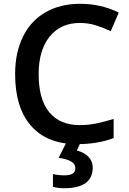

<svg xmlns="http://www.w3.org/2000/svg" viewBox="-20 -744 674 1004"><path d="M397.9 -624Q297.4 -624 239.7 -552.7Q182.1 -481.4 182.1 -356Q182.1 -224.6 237.5 -157.2Q293 -89.8 397.9 -89.8Q443.4 -89.8 485.8 -98.9Q528.3 -107.9 574.2 -122.1V-22Q490.2 9.8 383.8 9.8Q227.1 9.8 143.1 -85.2Q59.1 -180.2 59.1 -356.9Q59.1 -468.3 99.9 -551.8Q140.6 -635.3 217.8 -679.7Q294.9 -724.1 398.9 -724.1Q508.3 -724.1 601.1 -678.2L559.1 -581.1Q522.9 -598.1 482.7 -611.1Q442.4 -624 397.9 -624ZM464.8 131.8Q464.8 240.2 315.9 240.2Q283.7 240.2 256.8 232.9V166Q283.2 172.9 316.9 172.9Q343.3 172.9 358.6 164.8Q374 156.7 374 134.8Q374 93.3 286.6 81.1L327.6 0H401.9L381.8 43Q420.9 53.2 442.9 76.4Q464.8 99.6 464.8 131.8Z"/></svg>

Font: JBL Sans
Style: Semibold
Weight: 600
Version: Version 1.10